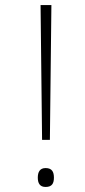

<svg xmlns="http://www.w3.org/2000/svg" viewBox="-20 -734 336 762"><path d="M147 -179H178L184 -714H141ZM130 -29C130 -7 138 8 161 8C187 8 194 -7 194 -29C194 -51 187 -67 161 -67C138 -67 130 -51 130 -29Z"/></svg>

Font: Noto Sans Devanagari UI ExtraCondensed ExtraLight
Style: Regular
Weight: 200
Width: 2
Designer: Jelle Bosma - Monotype Design Team
Foundry: Monotype Imaging Inc.
Version: Version 2.004